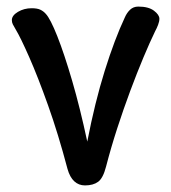

<svg xmlns="http://www.w3.org/2000/svg" viewBox="-20 -708 520 583"><path d="M302 -202Q293 -167 278 -156Q263 -145 238 -145Q219 -145 205.5 -157.5Q192 -170 185 -195Q157 -301 126 -388Q95 -475 68.5 -535Q42 -595 28 -618Q22 -628 19 -634Q16 -640 16 -647Q16 -661 34.5 -672Q53 -683 76 -683Q93 -683 102.5 -678.5Q112 -674 119 -666Q133 -651 154 -598Q175 -545 199 -463Q223 -381 245 -278Q268 -397 298 -493Q328 -589 359 -655Q365 -669 375 -678.5Q385 -688 400 -688Q431 -688 447.5 -675.5Q464 -663 464 -651Q464 -643 460 -632.5Q456 -622 451 -613Q435 -580 415.5 -533.5Q396 -487 375.5 -432Q355 -377 336 -318.5Q317 -260 302 -202Z"/></svg>

Font: Noto Sans Thaana
Style: Regular
Weight: 400
Designer: Monotype Design Team
Foundry: Monotype Imaging Inc.
Version: Version 2.001